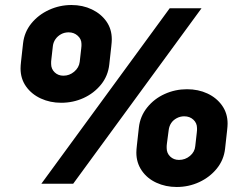

<svg xmlns="http://www.w3.org/2000/svg" viewBox="-20 -733 972 766"><path d="M685 13Q641 13 604 -4Q567 -21 545.5 -52.5Q524 -84 524 -124Q524 -128 524.5 -136.5Q525 -145 526 -152L534 -224Q539 -269 567 -304Q595 -339 637 -358Q679 -377 726 -377Q771 -377 807.5 -360Q844 -343 866 -312Q888 -281 888 -240Q888 -236 887.5 -228Q887 -220 886 -212L878 -140Q873 -95 845 -60.5Q817 -26 775 -6.5Q733 13 685 13ZM224 -323Q180 -323 143 -340Q106 -357 84 -388Q62 -419 62 -460Q62 -464 62.5 -472.5Q63 -481 64 -488L72 -560Q77 -605 105 -639.5Q133 -674 175.5 -693.5Q218 -713 265 -713Q310 -713 346.5 -695.5Q383 -678 404.5 -647.5Q426 -617 426 -576Q426 -572 425.5 -564Q425 -556 424 -548L416 -476Q411 -430 383 -395.5Q355 -361 313.5 -342Q272 -323 224 -323ZM233 -431Q257 -431 276 -447Q295 -463 298 -486L304 -539Q305 -545 305 -549.5Q305 -554 305 -558Q305 -577 290 -590.5Q275 -604 254 -604Q237 -604 223.5 -596.5Q210 -589 201.5 -577Q193 -565 191 -550L185 -497Q184 -491 184 -487Q184 -483 184 -478Q184 -458 198 -444.5Q212 -431 233 -431ZM694 -95Q719 -95 738 -111Q757 -127 759 -150L765 -203Q766 -209 766 -213.5Q766 -218 766 -222Q766 -242 751.5 -255.5Q737 -269 715 -269Q699 -269 685 -261.5Q671 -254 663 -242Q655 -230 653 -214L646 -161Q645 -155 645 -151Q645 -147 645 -142Q645 -122 659 -108.5Q673 -95 694 -95ZM145 0 657 -700H784L272 0Z"/></svg>

Font: MuseoModerno Thin ExtraBold
Style: Italic
Weight: 800
Italic angle: -9°
Version: Version 1.003